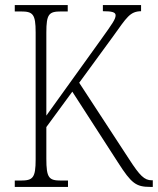

<svg xmlns="http://www.w3.org/2000/svg" viewBox="-20 -734 620 754"><path d="M38 0H247V-25H220C172 -25 162 -35 162 -111V-235L264 -374L444 -95C496 -14 514 0 570 0H580V-26H576C547 -26 529 -44 487 -109L291 -409L424 -591C478 -666 490 -689 534 -690V-714H384V-690C420 -690 434 -686 434 -674C434 -659 422 -642 379 -582L162 -280V-606C162 -679 172 -689 220 -689H246V-714H38V-689H62C109 -689 120 -679 120 -607V-108C120 -35 109 -25 61 -25H38Z"/></svg>

Font: Noto Serif Georgian Condensed ExtraLight
Style: Regular
Weight: 200
Width: 3
Designer: Monotype Design Team, Akaki Razmadze
Foundry: Google LLC
Version: Version 2.003